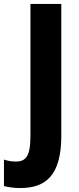

<svg xmlns="http://www.w3.org/2000/svg" viewBox="-82 -734 401 971"><path d="M21 217C150 217 228 152 228 -47V-714H72V-46C72 57 48 83 -2 83C-25 83 -45 79 -62 73V207C-38 213 -11 217 21 217Z"/></svg>

Font: Noto Sans Gurmukhi UI Condensed ExtraBold
Style: Regular
Weight: 800
Width: 3
Designer: Jelle Bosma - Monotype Design Team
Foundry: Monotype Imaging Inc.
Version: Version 2.004